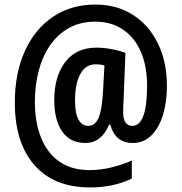

<svg xmlns="http://www.w3.org/2000/svg" viewBox="-20 -740 796 842"><path d="M712 -364Q712 -291 694 -234Q676 -177 642.5 -145Q609 -113 562 -113Q522 -113 497.5 -134.5Q473 -156 464 -193H458Q425 -113 354 -113Q288 -113 253 -163Q218 -213 218 -301Q218 -406 266.5 -468.5Q315 -531 402 -531Q435 -531 469.5 -524.5Q504 -518 530 -508L522 -301Q521 -287 520.5 -273.5Q520 -260 520 -250Q520 -216 531 -202Q542 -188 560 -188Q625 -188 625 -365Q625 -449 598 -512Q571 -575 520 -610Q469 -645 398 -645Q331 -645 281 -616.5Q231 -588 198 -539Q165 -490 149 -427Q133 -364 133 -294Q133 -205 159.5 -137.5Q186 -70 239.5 -32Q293 6 374 6Q421 6 469.5 -6Q518 -18 558 -36V43Q519 62 473.5 72Q428 82 375 82Q217 82 131 -16Q45 -114 45 -290Q45 -419 89 -516Q133 -613 212.5 -666.5Q292 -720 398 -720Q493 -720 563.5 -674.5Q634 -629 673 -548.5Q712 -468 712 -364ZM309 -300Q309 -242 324.5 -215Q340 -188 367 -188Q398 -188 413 -225Q428 -262 432 -343L438 -453Q421 -458 400 -458Q355 -458 332 -415Q309 -372 309 -300Z"/></svg>

Font: Noto Sans Georgian Condensed SemiBold
Style: Regular
Weight: 600
Width: 3
Designer: Monotype Design Team, Akaki Razmadze
Foundry: Google LLC
Version: Version 2.005; ttfautohint (v1.8.4.7-5d5b)